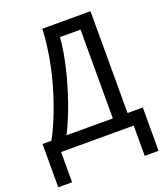

<svg xmlns="http://www.w3.org/2000/svg" viewBox="-160 -824 971 1121"><g transform="rotate(-20 325.0 -263.0)"><path d="M629.9 188H543.9V0H92.8V188H6.8V-81.1H62Q85 -122.6 106 -171.4Q127 -220.2 145.8 -273.2Q164.6 -326.2 180.4 -382.3Q196.3 -438.5 208 -495.1Q219.7 -551.8 226.8 -607.2Q233.9 -662.6 235.8 -713.9H535.2V-81.1H629.9ZM443.8 -81.1V-632.8H315.9Q314 -595.7 306.4 -550.5Q298.8 -505.4 287.6 -456.1Q276.4 -406.7 261.5 -355.7Q246.6 -304.7 229.5 -255.9Q212.4 -207 193.6 -162.4Q174.8 -117.7 155.8 -81.1Z"/></g></svg>

Font: WenQuanYi Micro Hei
Style: Regular
Weight: 400
Foundry: Ascender Corporation
Version: Version 0.2.0-beta